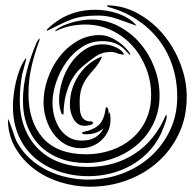

<svg xmlns="http://www.w3.org/2000/svg" viewBox="-20 -704 739 728"><path d="M496 -607Q462 -619 425.5 -632Q389 -645 353 -645Q319 -645 295.5 -641.5Q272 -638 251.5 -630.5Q231 -623 210 -612.5Q189 -602 160 -588H158V-592Q196 -630 242 -648.5Q288 -667 342 -667Q362 -667 383.5 -663.5Q405 -660 426 -653Q447 -646 465.5 -634.5Q484 -623 497 -608ZM451 -497Q437 -497 424.5 -502Q412 -507 399 -507Q367 -507 341 -489Q315 -471 292 -451Q273 -435 259.5 -414Q246 -393 237.5 -369.5Q229 -346 225 -321.5Q221 -297 221 -273Q221 -270 219 -270Q214 -270 211.5 -277.5Q209 -285 207 -294.5Q205 -304 204.5 -313Q204 -322 204 -325Q204 -358 215.5 -395.5Q227 -433 248.5 -464Q270 -495 300.5 -515.5Q331 -536 370 -536Q398 -536 422 -523.5Q446 -511 451 -497ZM688 -337Q688 -260 658.5 -197.5Q629 -135 578.5 -90Q528 -45 461.5 -20.5Q395 4 321 4Q265 4 209.5 -13Q154 -30 110 -63Q66 -96 38 -144Q10 -192 10 -253Q11 -253 16 -241Q21 -229 26 -213.5Q31 -198 36.5 -183.5Q42 -169 45 -164Q65 -128 95 -101.5Q125 -75 160.5 -57.5Q196 -40 236 -31.5Q276 -23 315 -23Q382 -23 443.5 -46Q505 -69 551 -110.5Q597 -152 624.5 -209.5Q652 -267 652 -337Q652 -400 633.5 -455.5Q615 -511 580.5 -555Q546 -599 497.5 -630.5Q449 -662 389 -678L385 -684Q450 -683 505.5 -651.5Q561 -620 601.5 -570.5Q642 -521 665 -459.5Q688 -398 688 -337ZM473 -501Q475 -498 473.5 -497Q472 -496 469 -499Q461 -507 452.5 -516Q444 -525 432.5 -532Q421 -539 405 -543.5Q389 -548 367 -548Q325 -548 290.5 -525.5Q256 -503 231.5 -468.5Q207 -434 193 -392.5Q179 -351 179 -314Q179 -290 185.5 -264.5Q192 -239 205.5 -218Q219 -197 240 -184Q261 -171 289 -171Q317 -171 334.5 -179.5Q352 -188 363.5 -203Q375 -218 382 -237.5Q389 -257 395 -279Q398 -272 398.5 -264.5Q399 -257 399 -249Q399 -227 390 -207.5Q381 -188 366 -173.5Q351 -159 330.5 -150.5Q310 -142 288 -142Q253 -142 226.5 -157.5Q200 -173 182 -198Q164 -223 154.5 -254Q145 -285 145 -316Q145 -359 160.5 -404.5Q176 -450 204 -487Q232 -524 271.5 -547.5Q311 -571 358 -571Q378 -571 396 -563.5Q414 -556 429 -545.5Q444 -535 455.5 -523Q467 -511 473 -501ZM303 -611Q242 -611 192 -586H188Q198 -597 215.5 -605Q233 -613 252 -618.5Q271 -624 290.5 -627Q310 -630 325 -630Q381 -630 429 -605Q477 -580 511.5 -539.5Q546 -499 565.5 -447.5Q585 -396 585 -342Q585 -284 562.5 -237Q540 -190 501.5 -156.5Q463 -123 412.5 -104.5Q362 -86 307 -86Q253 -86 209 -102.5Q165 -119 133.5 -149.5Q102 -180 84.5 -224Q67 -268 67 -322Q67 -379 81.5 -434.5Q96 -490 119 -543Q121 -546 124 -551.5Q127 -557 130 -559V-552Q111 -502 99.5 -451.5Q88 -401 88 -348Q88 -242 143 -180.5Q198 -119 307 -119Q357 -119 402 -134.5Q447 -150 480.5 -179Q514 -208 533.5 -249.5Q553 -291 553 -344Q553 -397 534 -445.5Q515 -494 482 -530.5Q449 -567 403 -589Q357 -611 303 -611ZM366 -486Q353 -460 338.5 -444Q324 -428 311.5 -411.5Q299 -395 290.5 -373Q282 -351 282 -314Q282 -301 283 -288Q284 -275 288.5 -265Q293 -255 302 -249Q311 -243 327 -244L333 -240Q333 -232 320.5 -229.5Q308 -227 301 -227Q285 -227 274.5 -235Q264 -243 257.5 -255Q251 -267 248 -281Q245 -295 245 -308Q245 -367 277.5 -417Q310 -467 364 -489Q367 -489 366 -486ZM392 -263Q392 -230 366.5 -212.5Q341 -195 311 -195H300Q295 -195 290 -200L293 -203Q337 -212 356.5 -232Q376 -252 381 -296L384 -297Q389 -296 390.5 -288.5Q392 -281 392 -277V-263ZM612 -259Q612 -255 609 -245.5Q606 -236 602 -225.5Q598 -215 594 -205.5Q590 -196 588 -192Q568 -153 539 -124Q510 -95 474.5 -75.5Q439 -56 398.5 -46Q358 -36 316 -36Q256 -36 203.5 -54Q151 -72 112 -105.5Q73 -139 51 -188.5Q29 -238 29 -301Q29 -321 32 -346Q35 -371 41 -396Q47 -421 56 -443.5Q65 -466 77 -482H79V-478Q75 -463 72 -452Q69 -442 67 -433Q65 -424 64 -422Q55 -372 55 -325Q55 -266 73.5 -219Q92 -172 125.5 -139Q159 -106 206.5 -88.5Q254 -71 312 -71Q415 -71 491.5 -121.5Q568 -172 608 -266L611 -269Q612 -266 612 -259Z"/></svg>

Font: Akronim
Style: Regular
Weight: 400
Designer: Grzegorz Klimczewski
Foundry: Fonty.PL
Version: Version 1.002